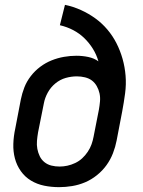

<svg xmlns="http://www.w3.org/2000/svg" viewBox="-20 -760 590 792"><path d="M224 12Q192 12 162.5 6Q133 0 108 -15Q83 -30 66 -54Q49 -78 41.5 -106.5Q34 -135 35 -166.5Q36 -198 43 -230L66 -350Q71 -375 80.5 -399.5Q90 -424 107 -446Q124 -468 146 -484.5Q168 -501 193 -511Q218 -521 244 -525.5Q270 -530 295 -530Q320 -530 344 -525Q368 -520 386 -507Q378 -535 363 -559Q348 -583 328 -602.5Q308 -622 282.5 -635.5Q257 -649 227 -656L248 -740Q282 -733 314 -718.5Q346 -704 373.5 -684Q401 -664 423 -638Q445 -612 460.5 -581.5Q476 -551 485.5 -517.5Q495 -484 498 -448Q501 -412 496 -374.5Q491 -337 484 -300L461 -180Q456 -154 446 -128Q436 -102 419.5 -79Q403 -56 380 -37.5Q357 -19 331 -8Q305 3 277.5 7.5Q250 12 224 12ZM226 -73Q242 -73 258 -76.5Q274 -80 290 -87.5Q306 -95 319 -107Q332 -119 342 -134Q352 -149 357.5 -164.5Q363 -180 366 -196L388 -308Q391 -325 392.5 -342Q394 -359 390.5 -375Q387 -391 379 -405Q371 -419 359 -428Q347 -437 330.5 -441Q314 -445 297 -445Q274 -445 251 -438.5Q228 -432 208.5 -416Q189 -400 177 -378Q165 -356 161 -334L137 -214Q134 -196 132.5 -179Q131 -162 134 -146Q137 -130 144 -115.5Q151 -101 163.5 -91Q176 -81 192 -77Q208 -73 226 -73Z"/></svg>

Font: Lode Dark
Style: Bold Italic
Weight: 700
Italic angle: -11°
Monospace: yes
Designer: Belleve Invis
Foundry: Belleve Invis
Version: Version 29.2.0; ttfautohint (v1.8.3)